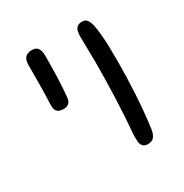

<svg xmlns="http://www.w3.org/2000/svg" viewBox="-146 -706 803 839"><g transform="rotate(-30 256.0 -287.0)"><path d="M424 -503Q427 -476 428 -442Q429 -408 429 -362Q429 -283 424 -196.5Q419 -110 408 -29Q405 -10 395.5 4Q386 18 363 18Q346 18 338 8.5Q330 -1 329 -15Q328 -29 328 -43Q336 -135 339.5 -229Q343 -323 343 -408Q343 -440 342 -472.5Q341 -505 341 -533Q341 -548 343.5 -561Q346 -574 354.5 -582Q363 -590 381 -590Q398 -590 406.5 -576.5Q415 -563 418.5 -543Q422 -523 424 -503ZM83 -541Q83 -569 94.5 -580.5Q106 -592 127 -592Q150 -592 158.5 -578.5Q167 -565 167 -539Q167 -493 165.5 -440Q164 -387 159 -336Q158 -318 148 -308.5Q138 -299 121 -299Q109 -299 99.5 -302.5Q90 -306 85 -315Q80 -324 80 -340Q82 -391 82.5 -441.5Q83 -492 83 -541Z"/></g></svg>

Font: Playpen Sans Hebrew
Style: Regular
Weight: 400
Designer: Tom Grace, Laura Meseguer, Veronika Burian, José Scaglione
Foundry: TypeTogether
Version: Version 2.000